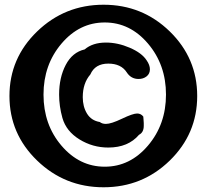

<svg xmlns="http://www.w3.org/2000/svg" viewBox="-20 -806 875 812"><path d="M137 -127Q20 -240 20 -400Q20 -560 137 -673Q254 -786 418 -786Q582 -786 698 -673Q814 -560 814 -400Q814 -240 698 -127Q582 -14 418 -14Q254 -14 137 -127ZM164 -406Q164 -279 240 -190Q316 -101 423 -101Q530 -101 606 -190.5Q682 -280 682 -406Q682 -532 606 -621.5Q530 -711 423 -711Q316 -711 240 -621.5Q164 -532 164 -406ZM230 -406Q230 -478 258 -531.5Q286 -585 338 -597Q372 -626 428 -626Q478 -626 529 -604Q580 -582 600 -551Q614 -531 614 -513Q614 -494 600 -483Q586 -472 566 -472Q534 -472 516 -500Q492 -537 438 -537Q382 -537 362 -491Q330 -454 330 -395Q330 -355 348 -325.5Q366 -296 402 -290Q412 -282 428 -282Q450 -282 496 -304Q542 -326 560 -326Q576 -326 586 -313Q586 -309 587 -300.5Q588 -292 588 -285.5Q588 -279 588 -274Q588 -246 568 -236Q522 -182 438 -182Q372 -182 316 -216.5Q260 -251 244 -307Q230 -357 230 -406Z"/></svg>

Font: NaniFont Regular
Style: Regular
Weight: 400
Designer: Nanigashitei
Version: Version 1.036